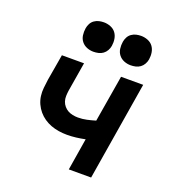

<svg xmlns="http://www.w3.org/2000/svg" viewBox="-137 -864 875 970"><g transform="rotate(20 300.0 -379.5)"><path d="M343 0 371 -172Q347 -167 322.5 -164Q298 -161 274 -161Q251 -161 229 -164.5Q207 -168 187 -175.5Q167 -183 149.5 -195Q132 -207 118.5 -223Q105 -239 96 -258.5Q87 -278 84 -300Q81 -322 83.5 -344.5Q86 -367 89 -390L113 -530H232L206 -373Q204 -359 203.5 -344Q203 -329 207.5 -315.5Q212 -302 221 -291.5Q230 -281 241.5 -274.5Q253 -268 267.5 -265Q282 -262 296 -262Q320 -262 343 -267Q366 -272 389 -279L431 -530H550L463 0ZM456 -601Q437 -601 420 -608Q403 -615 392 -629Q381 -643 378.5 -661.5Q376 -680 379 -699Q381 -712 387.5 -724.5Q394 -737 405.5 -745Q417 -753 430 -756Q443 -759 456 -759Q475 -759 492.5 -752Q510 -745 520.5 -731Q531 -717 534 -698.5Q537 -680 534 -661Q532 -648 525 -635.5Q518 -623 507 -615Q496 -607 482.5 -604Q469 -601 456 -601ZM256 -601Q237 -601 220 -608Q203 -615 192 -629Q181 -643 178.5 -661.5Q176 -680 179 -699Q181 -712 187.5 -724.5Q194 -737 205.5 -745Q217 -753 230 -756Q243 -759 256 -759Q275 -759 292.5 -752Q310 -745 320.5 -731Q331 -717 334 -698.5Q337 -680 334 -661Q332 -648 325 -635.5Q318 -623 307 -615Q296 -607 282.5 -604Q269 -601 256 -601Z"/></g></svg>

Font: Iosevka Curly Extended Oblique
Style: Bold
Weight: 700
Width: 7
Italic angle: -9°
Monospace: yes
Designer: Belleve Invis
Foundry: Belleve Invis
Version: Version 11.1.0; ttfautohint (v1.8.3)